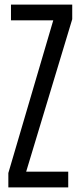

<svg xmlns="http://www.w3.org/2000/svg" viewBox="-20 -820 354 840"><path d="M16.5 0V-63L213 -731H28V-800H296V-736L94.5 -69H278.5V0Z"/></svg>

Font: Big Shoulders Display Thin Medium
Style: Regular
Weight: 500
Version: Version 2.002